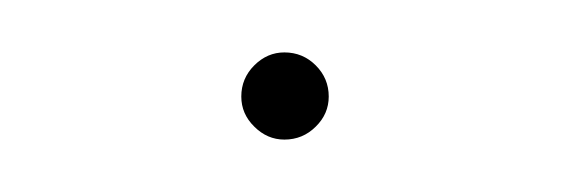

<svg xmlns="http://www.w3.org/2000/svg" viewBox="-20 -387 220 74"><path d="M101.7 -361.8Q106.7 -356.8 106.7 -349.8Q106.7 -343.1 101.7 -338.2Q96.7 -333.2 89.6 -333.2Q83 -333.2 78 -338.2Q73 -343.1 73 -349.8Q73 -356.8 78 -361.8Q83 -366.8 89.6 -366.8Q96.7 -366.8 101.7 -361.8Z"/></svg>

Font: Fortheenas_01
Style: Regular
Weight: 100
Designer: Situjuh Nazara
Version: Version 1.10 September 8, 2014